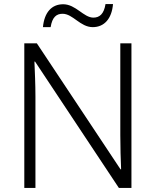

<svg xmlns="http://www.w3.org/2000/svg" viewBox="-20 -928 769 948"><path d="M192 -794H230C238 -844 259 -860 289 -860C340 -860 376 -794 438 -794C495 -794 532 -836 538 -908H501C493 -858 471 -841 441 -841C393 -841 354 -907 292 -907C235 -907 199 -867 192 -794ZM629 0V-714H574V-261C574 -206 576 -133 578 -92H575L162 -714H100V0H155V-451C155 -514 152 -572 150 -624H153L567 0Z"/></svg>

Font: Noto Sans Sinhala UI Light
Style: Regular
Weight: 300
Designer: Jelle Bosma - Monotype Design Team
Foundry: Monotype Imaging Inc.
Version: Version 2.006